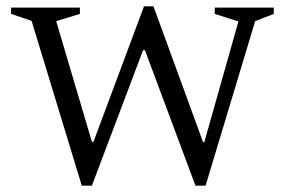

<svg xmlns="http://www.w3.org/2000/svg" viewBox="-20 -584 902 608"><path d="M239 4 80 -518 15 -540V-560H233V-540L158 -517L271 -135H276L436 -564H466L623 -134H627L735 -516L660 -540V-560H847V-540L788 -517L631 4H599L439 -425H433L271 4Z"/></svg>

Font: Spectral SC Light
Style: Regular
Weight: 300
Designer: Jean-Baptiste Levee
Foundry: Production Type
Version: Version 2.001